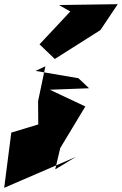

<svg xmlns="http://www.w3.org/2000/svg" viewBox="-50 -810 583 918"><path d="M214 0 238 -102 358 -301 188 -381 376 -388 325 -436 120 -471 167 -493 132 -326 133 -215 4 -176 -30 88 313 -60ZM286 -755 139 -598 212 -528 430 -666 513 -790 232 -786Z"/></svg>

Font: Asimov Silicon
Style: Regular
Weight: 400
Designer: Google
Version: Version 2.000980; 2014